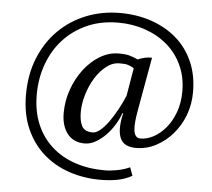

<svg xmlns="http://www.w3.org/2000/svg" viewBox="-59 -776 1124 1020"><g transform="rotate(5 503.5 -266.0)"><path d="M655 -474Q692 -491 730 -490L679 -204Q673 -171 670.5 -144Q668 -117 670.5 -97.5Q673 -78 681.5 -67.5Q690 -57 707 -57Q740 -57 775 -75.5Q810 -94 839.5 -129Q869 -164 887.5 -214Q906 -264 906 -326Q906 -402 877.5 -464Q849 -526 798.5 -569.5Q748 -613 680.5 -636.5Q613 -660 536 -660Q444 -660 370.5 -627.5Q297 -595 245 -538.5Q193 -482 165 -405.5Q137 -329 137 -242Q137 -153 166 -84.5Q195 -16 247.5 31.5Q300 79 372.5 103.5Q445 128 532 128Q561 128 598 121Q635 114 665 100L681 144Q646 164 604 172Q562 180 511 180Q425 180 347 154Q269 128 209.5 76Q150 24 115 -54Q80 -132 80 -236Q80 -345 116 -433Q152 -521 214.5 -583Q277 -645 361 -678.5Q445 -712 541 -712Q631 -712 708.5 -685.5Q786 -659 843 -609.5Q900 -560 931.5 -488.5Q963 -417 963 -326Q963 -261 941 -203Q919 -145 880.5 -101Q842 -57 792 -31Q742 -5 687 -5Q657 -5 636 -14.5Q615 -24 604 -45.5Q593 -67 592.5 -101Q592 -135 603 -183H599Q588 -151 568.5 -119.5Q549 -88 524 -62.5Q499 -37 470.5 -21Q442 -5 413 -5Q353 -5 320.5 -46.5Q288 -88 288 -157Q288 -221 309.5 -282Q331 -343 367.5 -391Q404 -439 452 -468Q500 -497 553 -497Q589 -497 610 -491Q631 -485 655 -474ZM638 -426Q622 -436 605.5 -441Q589 -446 563 -445Q525 -446 491 -419.5Q457 -393 432 -352Q407 -311 392.5 -262.5Q378 -214 378 -169Q378 -121 393 -94Q408 -67 450 -67Q469 -67 491 -85.5Q513 -104 534.5 -134Q556 -164 576.5 -201.5Q597 -239 613 -277Z"/></g></svg>

Font: PTSerifItalic
Style: Italic
Weight: 400
Italic angle: -12°
Designer: A.Korolkova, O.Umpeleva, V.Yefimov
Foundry: ParaType Ltd
Version: Version 1.000W OFL